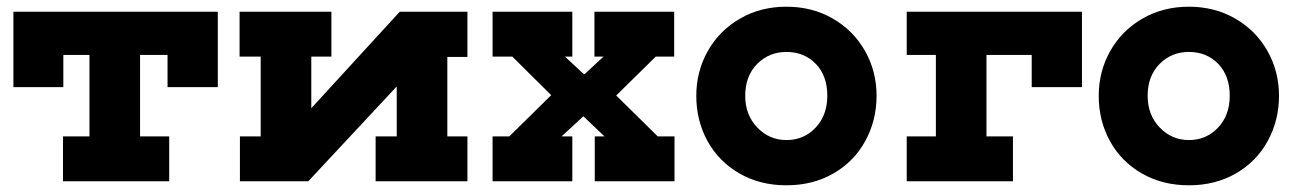

<svg xmlns="http://www.w3.org/2000/svg" viewBox="-20 -541 3872 573"><path d="M630 -281H480V-377H398V-134H485V0H168V-134H247V-377H169V-281H20V-506H630Z M1375 -371H1315V-134H1375V0H1101V-134H1164V-283L900 0H696V-134H758V-372H695V-506H969V-372H909V-218L1173 -506H1375Z M1943 -134H1993V0H1755V-134H1784L1721 -194L1656 -134H1688V0H1450V-134H1500L1625 -257L1509 -372H1450V-506H1688V-372H1666L1721 -321L1725 -320L1781 -372H1754V-506H1992V-372H1937L1819 -256Z M2058 -255Q2058 -328 2092.5 -389Q2127 -450 2188.5 -485.5Q2250 -521 2327 -521Q2404 -521 2465.5 -485.5Q2527 -450 2561.5 -389Q2596 -328 2596 -255Q2596 -182 2562.5 -120.5Q2529 -59 2467.5 -23.5Q2406 12 2327 12Q2248 12 2186.5 -23.5Q2125 -59 2091.5 -120Q2058 -181 2058 -255ZM2449 -255Q2449 -315 2414.5 -350.5Q2380 -386 2327 -386Q2275 -386 2239.5 -350Q2204 -314 2204 -255Q2204 -198 2240 -160.5Q2276 -123 2327 -123Q2379 -123 2414 -160Q2449 -197 2449 -255Z M3209 -506V-281H3059V-377H2924V-134H3003V0H2686V-134H2773V-377H2686V-506Z M3259 -255Q3259 -328 3293.5 -389Q3328 -450 3389.5 -485.5Q3451 -521 3528 -521Q3605 -521 3666.5 -485.5Q3728 -450 3762.5 -389Q3797 -328 3797 -255Q3797 -182 3763.5 -120.5Q3730 -59 3668.5 -23.5Q3607 12 3528 12Q3449 12 3387.5 -23.5Q3326 -59 3292.5 -120Q3259 -181 3259 -255ZM3650 -255Q3650 -315 3615.5 -350.5Q3581 -386 3528 -386Q3476 -386 3440.5 -350Q3405 -314 3405 -255Q3405 -198 3441 -160.5Q3477 -123 3528 -123Q3580 -123 3615 -160Q3650 -197 3650 -255Z"/></svg>

Font: Arvo
Style: Bold
Weight: 700
Designer: Anton Koovit (Cyrillic Expansion: Cyreal)
Foundry: Anton Koovit, Yassin Baggar
Version: Version 3.000